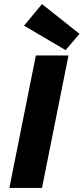

<svg xmlns="http://www.w3.org/2000/svg" viewBox="-20 -922 410 942"><path d="M26 0H186L316 -650H156ZM302 -676 370 -756 186 -902 98 -796Z"/></svg>

Font: Source Sans Pro Black
Style: Italic
Weight: 900
Italic angle: -11°
Designer: Paul D. Hunt
Foundry: Adobe Systems Incorporated
Version: Version 3.006;hotconv 1.0.111;makeotfexe 2.5.65597